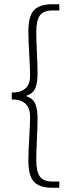

<svg xmlns="http://www.w3.org/2000/svg" viewBox="-20 -728 319 900"><path d="M224 152Q166 152 139.5 124.5Q113 97 113 24Q113 -14 117 -80.5Q121 -147 121 -181Q121 -262 35 -262V-294Q121 -294 121 -373Q121 -408 117 -475.5Q113 -543 113 -580Q113 -653 139.5 -680.5Q166 -708 224 -708H258V-679H227Q183 -679 166.5 -655Q150 -631 150 -576Q150 -544 153 -482.5Q156 -421 156 -384Q156 -338 145 -313.5Q134 -289 105 -280V-276Q134 -267 145 -242Q156 -217 156 -172Q156 -135 153 -73.5Q150 -12 150 20Q150 75 166.5 99Q183 123 227 123H258V152Z"/></svg>

Font: Toshiba Sans Light
Style: Regular
Weight: 300
Designer: Paul D. Hunt
Foundry: Toshiba Corporation
Version: Version 2.020;PS 2.0;hotconv 1.0.86;makeotf.lib2.5.63406